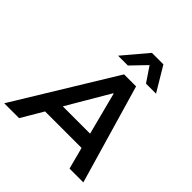

<svg xmlns="http://www.w3.org/2000/svg" viewBox="-271 -1113 1287 1287"><g transform="rotate(45 372.5 -469.5)"><path d="M-28 0 403 -705H517L722 0H591L540 -194L585 -155H167L226 -192L113 0ZM441 -564 249 -237 229 -263H559L530 -236L445 -564ZM286 -765 433 -939H542L646 -765H551L480 -870L379 -765Z"/></g></svg>

Font: Nunito Sans 9pt
Style: Bold Italic
Weight: 700
Italic angle: -9°
Version: Version 3.101;gftools[0.9.27]